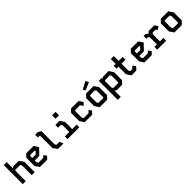

<svg xmlns="http://www.w3.org/2000/svg" viewBox="574 -3025 5452 5452"><g transform="rotate(-45 3300.0 -299.0)"><path d="M60 -764.5V0H180V-417.5L200 -436H391.5L420 -395V0H540V-417.5L448 -548H234L180 -515.5V-764.5Z M748 -549.5 660 -458V-129L747 0H1040L1121.5 -84.5L1052 -172L997.5 -115H806L774 -162.5V-233.5H956.5L1132 -415L1041.5 -549.5ZM774 -411 797 -434.5H970.5L986 -411.5L912.5 -334H774Z M1300 -744V-632.5H1379.5V-132L1469 0H1694.5L1647 -111.5H1527.5L1499.5 -154V-688L1405 -744Z M1902 -532.5H2069.5L2158 -401.5V-113H2337.5V-5H1862.5V-113H2042V-380.5L2012.5 -424.5H1902ZM2030 -655V-791H2169.5V-655Z M2548.5 -550 2460 -458.5V-130L2547.5 0H2846.5L2928.5 -85L2870.5 -171.5L2803 -102H2611.5L2580 -148.5V-412L2602 -434.5H2793.5L2853 -347.5L2930.5 -427.5L2848 -550Z M3151 -548 3060 -453.5V-133.5L3150 0H3449L3540 -94.5V-414.5L3451 -548ZM3180 -155V-416L3199 -436H3391.5L3420 -393.5V-131L3402 -112H3209.5ZM3386.5 -814.5 3161 -689.5 3201.5 -622 3439 -719.5Z M3833.5 -548 3780 -515.5V-548H3660V215.5H3780V-32.5L3834.5 0H4049L4140 -95V-415L4052.5 -548ZM3780 -155.5V-416.5L3799 -436H3991.5L4020 -392.5V-131L4002 -112H3809.5Z M4339.5 -744V-548.5H4260V-436H4339.5V-131.5L4429 0H4620.5L4705 -90.5L4642 -183L4571 -112.5H4488L4459.5 -155.5V-436H4620.5V-548.5H4459.5V-744Z M4948 -549.5 4860 -458V-129L4947 0H5240L5321.5 -84.5L5252 -172L5197.5 -115H5006L4974 -162.5V-233.5H5156.5L5332 -415L5241.5 -549.5ZM4974 -411 4997 -434.5H5170.5L5186 -411.5L5112.5 -334H4974Z M5460 -548V-436H5531.5L5560 -393.5V-112H5460V0H5820V-112H5680V-402.5L5712 -436H5829.5L5864 -383.5L5956.5 -446.5L5888.5 -548H5664L5615 -497L5529 -548Z M6151 -548 6060 -453.5V-133.5L6150 0H6449L6540 -94.5V-414.5L6451 -548ZM6180 -155V-416L6199 -436H6391.5L6420 -393.5V-131L6402 -112H6209.5Z"/></g></svg>

Font: Kode
Style: Regular
Weight: 400
Monospace: yes
Designer: Isa Ozler
Foundry: Kadena LLC
Version: Version 1.000;gftools[0.9.28]